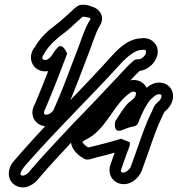

<svg xmlns="http://www.w3.org/2000/svg" viewBox="-20 -778 786 829"><path d="M543 -431C556 -445 572 -462 583 -472C602 -474 619 -483 633 -496C653 -514 679 -560 644 -596C630 -610 611 -615 593 -613L581 -612C524 -606 481 -557 453 -526C400 -467 342 -406 284 -346C311 -410 337 -482 362 -546C380 -591 392 -636 411 -667C435 -704 411 -740 378 -749C370 -751 335 -769 308 -747C301 -742 294 -735 286 -727C264 -708 243 -687 221 -671C187 -646 153 -615 130 -574L124 -566C95 -518 130 -461 188 -471C171 -426 151 -377 133 -334L127 -322C107 -281 131 -237 175 -233C140 -196 106 -158 73 -121C55 -101 48 -91 36 -78C15 -54 6 -2 46 22C88 47 130 15 145 -5L152 -13C190 -58 242 -114 287 -162C290 -127 326 -102 344 -92C359 -84 380 -94 395 -98C421 -104 448 -111 475 -119L457 -67C444 -33 461 2 491 13C539 30 580 -9 592 -41L618 -113C645 -190 656 -225 683 -281L690 -295L698 -302C712 -315 722 -331 726 -349C733 -383 713 -414 681 -420C653 -426 631 -414 613 -399C599 -427 570 -437 543 -431ZM167 -521C164 -523 159 -527 167 -540L173 -550C190 -580 220 -608 251 -631C278 -650 298 -672 319 -690C326 -696 332 -702 337 -706C343 -706 367 -703 371 -698C371 -697 371 -696 369 -693C344 -652 331 -606 315 -564C286 -491 258 -411 228 -342C225 -335 222 -328 217 -317L212 -305C205 -291 188 -281 176 -283C172 -284 167 -288 172 -301L178 -313V-314C209 -387 241 -469 270 -546C270 -546 251 -597 228 -572C221 -564 213 -554 209 -547C203 -536 184 -511 167 -521ZM609 -560C612 -557 612 -544 599 -532C592 -525 585 -523 579 -522H574C568 -522 562 -520 558 -517C545 -506 532 -494 517 -477C456 -413 396 -347 333 -283C286 -236 233 -176 189 -130C158 -96 136 -72 113 -45L106 -36C97 -25 80 -16 72 -21C56 -31 98 -73 110 -87C228 -221 369 -358 491 -492C519 -524 557 -559 586 -562L598 -563C606 -564 607 -562 609 -560ZM336 -165C339 -171 363 -179 384 -196C446 -245 475 -324 530 -368L539 -375C552 -386 564 -382 566 -379C569 -374 566 -359 553 -349L545 -342C531 -333 526 -324 519 -316C503 -296 490 -272 478 -255C478 -255 465 -201 506 -216C526 -223 540 -230 557 -232C566 -233 574 -240 577 -248C592 -289 615 -334 634 -352L646 -362C653 -368 659 -371 666 -371C688 -372 673 -347 665 -340L655 -331C647 -324 642 -312 638 -302C609 -243 597 -205 570 -129L545 -59C540 -46 523 -32 510 -33C504 -34 499 -36 504 -49L529 -120C534 -131 537 -140 540 -150C541 -154 541 -160 540 -164C540 -164 504 -179 503 -179C458 -165 407 -152 361 -141C349 -149 337 -159 336 -165Z"/></svg>

Font: Dictator
Style: Stencil
Weight: 500
Version: Version MIL.1277